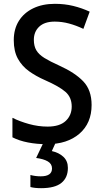

<svg xmlns="http://www.w3.org/2000/svg" viewBox="-20 -837 541 1004"><path d="M459 -288Q459 -193 395.5 -138Q332 -83 225 -83Q173 -83 126.5 -92Q80 -101 45 -119V-221Q83 -202 131.5 -188.5Q180 -175 229 -175Q292 -175 323.5 -204.5Q355 -234 355 -280Q355 -328 322.5 -356.5Q290 -385 215 -418Q169 -438 132 -464.5Q95 -491 73.5 -530Q52 -569 52 -627Q52 -685 78.5 -727.5Q105 -770 153.5 -793.5Q202 -817 267 -817Q318 -817 363 -806Q408 -795 449 -776L416 -686Q378 -704 341 -714Q304 -724 266 -724Q213 -724 185 -697.5Q157 -671 157 -629Q157 -596 170 -574Q183 -552 212 -534Q241 -516 290 -494Q372 -457 415.5 -411.5Q459 -366 459 -288ZM335 41Q335 92 301 119.5Q267 147 195 147Q161 147 139 141V78Q164 85 193 85Q252 85 252 44Q252 20 230 7Q208 -6 169 -11L208 -93H272L251 -47Q288 -39 311.5 -17Q335 5 335 41Z"/></svg>

Font: Noto Sans Telugu UI SemiCondensed Medium
Style: Regular
Weight: 500
Width: 4
Designer: Jelle Bosma - Monotype Design Team
Foundry: Monotype Imaging Inc.
Version: Version 2.005; ttfautohint (v1.8.4.7-5d5b)